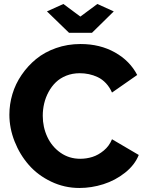

<svg xmlns="http://www.w3.org/2000/svg" viewBox="-20 -934 728 960"><path d="M296.9 -914.1 381.8 -851.1 466.8 -914.1 548.8 -877 439.9 -770H325.2L214.8 -877ZM382.8 -713.9Q480 -713.9 554.7 -671.9Q629.4 -629.9 666 -559.1L540 -471.2Q528.3 -498 509.8 -517.8Q491.2 -537.6 469 -548.1Q446.8 -558.6 424.6 -563.2Q402.3 -567.9 378.9 -567.9Q342.3 -567.9 311.5 -555.7Q280.8 -543.5 259.3 -522.7Q237.8 -502 222.9 -474.4Q208 -446.8 200.9 -416.7Q193.8 -386.7 193.8 -355Q193.8 -298.3 216.6 -249.5Q239.3 -200.7 282.5 -170.4Q325.7 -140.1 380.9 -140.1Q412.6 -140.1 442.1 -149.4Q471.7 -158.7 499 -181.4Q526.4 -204.1 540 -237.8L673.8 -159.2Q653.8 -108.9 605 -70.3Q556.2 -31.7 496.8 -12.9Q437.5 5.9 377 5.9Q302.2 5.9 235.8 -25.9Q169.4 -57.6 124.3 -109.1Q79.1 -160.6 53 -226.8Q26.9 -293 26.9 -360.8Q26.9 -412.6 42 -463.4Q57.1 -514.2 87.9 -559.3Q118.7 -604.5 160.6 -638.9Q202.6 -673.3 260 -693.6Q317.4 -713.9 382.8 -713.9Z"/></svg>

Font: Rawline ExtraBold
Style: Regular
Weight: 800
Designer: Matt McInerney, Pablo Impallari, Rodrigo Fuenzalida
Foundry: Matt McInerney, Pablo Impallari, Rodrigo Fuenzalida
Version: Version 4.020;PS 004.020;hotconv 1.0.88;makeotf.lib2.5.64775